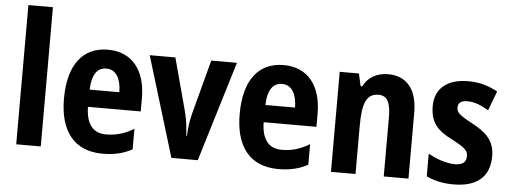

<svg xmlns="http://www.w3.org/2000/svg" viewBox="-50 -963 2778 1044"><g transform="rotate(5 1339.0 -441.0)"><path d="M200 -66V-826H66V-66Z M519 -622C382 -622 303 -522 303 -336C303 -159 382 -56 538 -56C601 -56 652 -68 699 -94V-206C647 -175 602 -162 547 -162C477 -162 438 -209 437 -303H725V-375C725 -528 650 -622 519 -622ZM519 -519C572 -519 599 -471 600 -397H438C441 -485 473 -519 519 -519Z M913 -66H1057L1223 -612H1083L1005 -319C992 -269 988 -229 987 -193H983C980 -237 977 -276 964 -325L887 -612H747Z M1478 -622C1341 -622 1262 -522 1262 -336C1262 -159 1341 -56 1497 -56C1560 -56 1611 -68 1658 -94V-206C1606 -175 1561 -162 1506 -162C1436 -162 1397 -209 1396 -303H1684V-375C1684 -528 1609 -622 1478 -622ZM1478 -519C1531 -519 1558 -471 1559 -397H1397C1400 -485 1432 -519 1478 -519Z M2048 -622C1993 -622 1941 -600 1913 -544H1904L1889 -612H1784V-66H1918V-328C1918 -454 1940 -506 2006 -506C2055 -506 2072 -466 2072 -389V-66H2207V-426C2207 -557 2146 -622 2048 -622Z M2650 -227C2650 -318 2595 -358 2525 -396C2448 -437 2439 -450 2439 -474C2439 -500 2456 -513 2489 -513C2535 -513 2566 -496 2606 -474L2646 -580C2591 -610 2541 -622 2485 -622C2372 -622 2304 -568 2304 -471C2304 -384 2341 -340 2424 -299C2510 -255 2513 -239 2513 -214C2513 -184 2494 -166 2453 -166C2403 -166 2347 -187 2305 -211V-87C2351 -66 2395 -56 2454 -56C2577 -56 2650 -111 2650 -227Z"/></g></svg>

Font: Noto Sans Malayalam UI Condensed
Style: Bold
Weight: 700
Width: 3
Designer: Jelle Bosma - Monotype Design Team
Foundry: Monotype Imaging Inc.
Version: Version 2.104